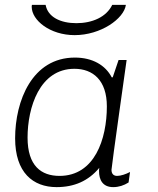

<svg xmlns="http://www.w3.org/2000/svg" viewBox="-20 -757 647 787"><path d="M286 -613C393 -613 488 -680 496 -737H440C416 -687 358 -662 293 -662C228 -662 176 -687 167 -737H111C110 -734 110 -731 110 -729C110 -674 185 -613 286 -613ZM386 -55C386 -21 400 10 444 10C467 10 488 3 507 -9L513 -52C496 -43 475 -36 460 -36C447 -36 437 -43 437 -61C437 -73 499 -511 499 -511H466L442 -440H438C412 -490 359 -521 287 -521C112 -521 42 -344 42 -190C42 -50 115 10 212 10C284 10 342 -15 387 -69C386 -64 386 -60 386 -55ZM224 -36C149 -36 93 -77 93 -193C93 -316 142 -475 285 -475C361 -475 418 -428 418 -321C418 -187 368 -36 224 -36Z"/></svg>

Font: Chivo Light
Style: Italic
Weight: 300
Italic angle: -8°
Designer: Hector Gatti
Foundry: Omnibus-Type
Version: Version 1.003;PS 001.003;hotconv 1.0.70;makeotf.lib2.5.58329